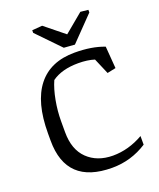

<svg xmlns="http://www.w3.org/2000/svg" viewBox="-160 -973 894 1081"><g transform="rotate(-20 287.0 -432.5)"><path d="M48.8 -251.5V-294.9Q48.8 -481 124 -576.2Q199.2 -671.4 344.2 -671.4Q447.8 -671.4 521.5 -642.6L531.7 -510.7L480.5 -500L439.9 -595.2Q398.4 -608.4 343.8 -608.4Q244.6 -608.4 185.1 -565.4Q165 -520.5 153.3 -458Q141.6 -395.5 141.6 -333.5V-268.6Q141.6 -164.1 199.2 -108.4Q256.8 -52.7 350.6 -52.2Q444.8 -52.2 533.2 -103V-51.3Q437 10.7 323.7 10.7Q48.8 10.7 48.8 -251.5ZM164.1 -871.1 225.1 -876 341.3 -782.2 454.1 -876 500.5 -871.1V-855.5L362.3 -712.9L297.4 -717.8L164.1 -855.5Z"/></g></svg>

Font: NoticiaText-Regular
Style: Regular
Weight: 400
Designer: JM Sole
Foundry: JM Sole
Version: Version 1.003